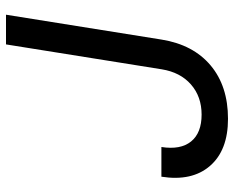

<svg xmlns="http://www.w3.org/2000/svg" viewBox="-90 -680 780 640"><g transform="rotate(-90 300.0 -360.0)"><path d="M224 10Q119 10 67 -50Q15 -110 31 -212H130Q120 -148 148.5 -113Q177 -78 238 -78Q298 -78 338.5 -113.5Q379 -149 389 -211L472 -730H571L488 -211Q471 -106 402 -48Q333 10 224 10Z"/></g></svg>

Font: JetBrains Mono NL Medium
Style: Italic
Weight: 500
Italic angle: -9°
Monospace: yes
Designer: Philipp Nurullin, Konstantin Bulenkov
Foundry: JetBrains
Version: Version 2.305; ttfautohint (v1.8.4.7-5d5b)